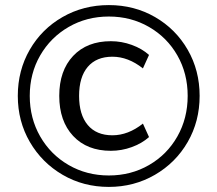

<svg xmlns="http://www.w3.org/2000/svg" viewBox="-20 -730 855 755"><path d="M50 -353Q50 -453 97 -534.5Q144 -616 226 -663Q308 -710 408 -710Q508 -710 589.5 -663Q671 -616 718 -534.5Q765 -453 765 -353Q765 -253 718 -171.5Q671 -90 589 -42.5Q507 5 408 5Q308 5 226.5 -42.5Q145 -90 97.5 -171.5Q50 -253 50 -353ZM718 -353Q718 -441 677.5 -512Q637 -583 566 -624Q495 -665 408 -665Q321 -665 250 -624Q179 -583 138 -512Q97 -441 97 -353Q97 -265 138 -193.5Q179 -122 250 -81Q321 -40 408 -40Q495 -40 566 -81Q637 -122 677.5 -193.5Q718 -265 718 -353ZM213 -353Q213 -452 267.5 -510Q322 -568 416 -568Q458 -568 498 -553.5Q538 -539 566 -514L542 -461Q484 -507 422 -507Q359 -507 325 -467Q291 -427 291 -353Q291 -279 325 -238.5Q359 -198 422 -198Q484 -198 542 -244L566 -191Q538 -166 498 -151.5Q458 -137 416 -137Q322 -137 267.5 -195.5Q213 -254 213 -353Z"/></svg>

Font: wassup Sans
Style: Regular
Weight: 400
Version: Version 2.001